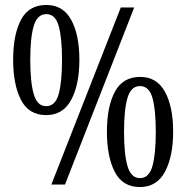

<svg xmlns="http://www.w3.org/2000/svg" viewBox="-20 -744 751 774"><path d="M166 -280Q96 -280 64.5 -341.5Q33 -403 33 -503Q33 -604 64.5 -664Q96 -724 167 -724Q234 -724 267 -664Q300 -604 300 -503Q300 -403 267 -341.5Q234 -280 166 -280ZM187 0 467 -714H521L242 0ZM166 -316Q203 -316 216.5 -364.5Q230 -413 230 -503Q230 -592 216.5 -639.5Q203 -687 167 -687Q130 -687 116 -639.5Q102 -592 102 -503Q102 -413 116 -364.5Q130 -316 166 -316ZM544 10Q474 10 442.5 -51.5Q411 -113 411 -213Q411 -314 443 -374Q475 -434 545 -434Q612 -434 645 -374Q678 -314 678 -213Q678 -113 645 -51.5Q612 10 544 10ZM544 -26Q581 -26 594.5 -74.5Q608 -123 608 -213Q608 -302 594.5 -349.5Q581 -397 544 -397Q508 -397 494 -349.5Q480 -302 480 -213Q480 -123 494 -74.5Q508 -26 544 -26Z"/></svg>

Font: Noto Serif Tamil ExtraCondensed
Style: Regular
Weight: 400
Width: 2
Designer: Indian Type Foundry, Tom Grace, and the Monotype Design Team
Foundry: Monotype Imaging Inc.
Version: Version 2.004; ttfautohint (v1.8.4.7-5d5b)